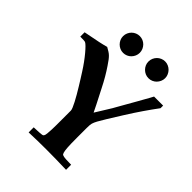

<svg xmlns="http://www.w3.org/2000/svg" viewBox="-241 -1014 1150 1150"><g transform="rotate(45 333.5 -439.5)"><path d="M394.5 -358.9 456.1 -458.5Q457 -460.4 462.9 -470.7Q468.8 -481 477.3 -496.1Q485.8 -511.2 496.3 -529.5Q506.8 -547.9 516.8 -565.4Q526.9 -583 535.4 -598.1Q543.9 -613.3 548.8 -622.1Q562 -646 570.8 -661.1Q579.6 -676.3 582.5 -683.1H659.2V-661.1Q629.4 -621.1 597.7 -575Q565.9 -528.8 531.7 -474.1Q497.6 -419.4 476.6 -385.5Q455.6 -351.6 447.3 -335.9Q442.4 -326.2 439 -319.1Q435.5 -312 433.6 -304.4Q431.6 -296.9 430.9 -287.1Q430.2 -277.3 430.2 -262.7V-180.2Q430.2 -127.4 432.1 -100.6Q434.1 -73.7 437.7 -62.5Q441.4 -51.3 446 -49.8Q450.7 -48.3 455.6 -46.9Q467.3 -43.5 520 -43V0Q427.2 -2.9 351.6 -2.9Q278.8 -2.9 203.1 0V-43Q231.9 -43.9 247.1 -44.9Q262.2 -45.9 269 -47.1Q275.9 -48.3 277.6 -50Q279.3 -51.8 281.2 -54.7Q284.7 -59.1 286.4 -75.4Q288.1 -91.8 288.8 -111.3Q289.6 -130.9 289.6 -149.7Q289.6 -168.5 289.6 -178.7V-271.5Q289.6 -278.3 283.7 -292.2Q277.8 -306.2 268.3 -324.5Q258.8 -342.8 246.6 -363.8Q234.4 -384.8 221.4 -406Q208.5 -427.2 195.8 -447.3Q183.1 -467.3 172.9 -483.4Q156.2 -509.8 138.9 -533.4Q121.6 -557.1 106.2 -575.4Q90.8 -593.8 78.6 -606Q66.4 -618.2 59.1 -621.6Q52.7 -624.5 16.1 -624.5V-661.1L119.6 -681.6Q132.8 -684.1 146.2 -687.7Q159.7 -691.4 173.8 -694.8Q189.5 -686 199.2 -679.9Q209 -673.8 217 -666Q225.1 -658.2 233.6 -647Q242.2 -635.7 254.9 -616.7Q272.9 -590.3 290.5 -560.3Q308.1 -530.3 325.7 -495.1Q354 -439.5 371.6 -405.5Q389.2 -371.6 394.5 -358.9ZM266.1 -878.9Q280.8 -878.9 293.7 -873.3Q306.6 -867.7 316.2 -857.9Q325.7 -848.1 331.3 -835.2Q336.9 -822.3 336.9 -807.6Q336.9 -793.5 331.3 -780.5Q325.7 -767.6 316.2 -757.8Q306.6 -748 293.7 -742.4Q280.8 -736.8 266.1 -736.8Q251.5 -736.8 238.8 -742.4Q226.1 -748 216.3 -757.8Q206.5 -767.6 200.9 -780.3Q195.3 -793 195.3 -807.6Q195.3 -822.8 201.2 -835.9Q207 -849.1 216.8 -858.6Q226.6 -868.2 239.3 -873.5Q252 -878.9 266.1 -878.9ZM481 -878.9Q495.6 -878.9 508.5 -873Q521.5 -867.2 531 -857.4Q540.5 -847.7 546.1 -834.7Q551.8 -821.8 551.8 -807.6Q551.8 -793.5 546.1 -780.5Q540.5 -767.6 531 -757.8Q521.5 -748 508.5 -742.4Q495.6 -736.8 481 -736.8Q466.3 -736.8 453.6 -742.4Q440.9 -748 431.2 -757.8Q421.4 -767.6 415.8 -780.3Q410.2 -793 410.2 -807.6Q410.2 -822.8 416 -835.9Q421.9 -849.1 431.6 -858.6Q441.4 -868.2 454.1 -873.5Q466.8 -878.9 481 -878.9Z"/></g></svg>

Font: XB Kayhan
Style: Bold
Weight: 700
Designer: Behnam
Foundry: Irmug
Version: Version 7.300 2009